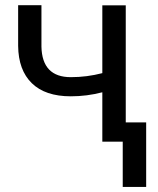

<svg xmlns="http://www.w3.org/2000/svg" viewBox="-20 -549 613 744"><path d="M546.4 175.3H455.6V-74.7H546.4ZM467.3 0H376.5V-191.4Q316.9 -175.8 254.4 -175.8Q155.3 -175.8 103.3 -226.6Q51.3 -277.3 50.3 -371.1V-528.8H140.6V-368.2Q143.1 -250 254.4 -250Q316.9 -250 376.5 -265.6V-528.3H467.3Z"/></svg>

Font: Mardoto
Style: Regular
Weight: 400
Designer: Christian Robertson, Vahan Hovhannisyan
Foundry: Google
Version: Version 1.000